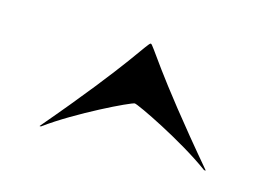

<svg xmlns="http://www.w3.org/2000/svg" viewBox="-42 -846 461 324"><g transform="rotate(15 189.0 -684.5)"><path d="M189 -775.5C184 -775.5 166 -736.5 43.5 -592.5H46C96.5 -629.5 183 -671 189 -671C194.5 -671 281 -629.5 331 -592.5H334C212 -736.5 193.5 -775.5 189 -775.5Z"/></g></svg>

Font: Beautique Display
Style: Regular
Weight: 400
Designer: Nhat-Quang Ngo
Version: Version 1.100;Glyphs 3.2.3 (3260)